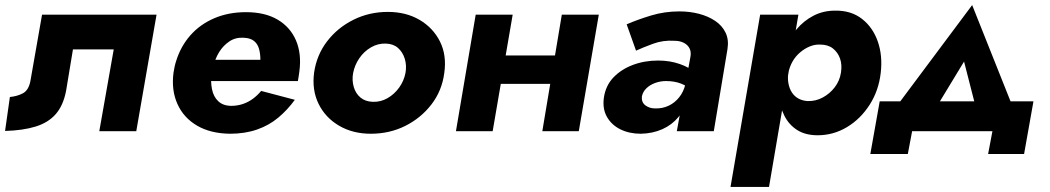

<svg xmlns="http://www.w3.org/2000/svg" viewBox="-36 -518 4147 758"><path d="M582 -460H130L84 -198Q77 -162 55 -150Q33 -138 3 -135L-16 -1Q55 -3 105 -18.5Q155 -34 184.5 -68Q214 -102 225 -160L252 -323H413L356 0H502Z M729 -198H1140Q1142 -209 1143.5 -219Q1145 -229 1146 -237Q1155 -306 1132.5 -358.5Q1110 -411 1060 -440.5Q1010 -470 935 -470Q866 -470 810 -446Q754 -422 716 -379Q678 -336 660 -279Q656 -267 653.5 -255.5Q651 -244 649 -231Q640 -162 664.5 -107.5Q689 -53 742 -22Q795 9 872 10Q931 10 978.5 -6.5Q1026 -23 1062.5 -53.5Q1099 -84 1128 -124L995 -159Q981 -142 963 -128.5Q945 -115 923 -107.5Q901 -100 875 -100Q844 -101 825.5 -118.5Q807 -136 801 -165.5Q795 -195 799 -230L806 -254Q813 -286 829 -312Q845 -338 869.5 -354.5Q894 -371 926 -369Q952 -368 966.5 -356.5Q981 -345 986.5 -325.5Q992 -306 992 -282H741Z M1204 -231Q1195 -162 1222 -107.5Q1249 -53 1303 -21.5Q1357 10 1428 10Q1502 10 1564 -21Q1626 -52 1667.5 -106Q1709 -160 1718 -230Q1728 -300 1701 -354Q1674 -408 1620.5 -439.5Q1567 -471 1495 -471Q1422 -471 1359.5 -440Q1297 -409 1255.5 -355Q1214 -301 1204 -231ZM1358 -229Q1364 -261 1382.5 -288Q1401 -315 1428.5 -331Q1456 -347 1487 -346Q1517 -345 1535.5 -328.5Q1554 -312 1562 -286Q1570 -260 1565 -231Q1559 -199 1540 -172.5Q1521 -146 1494 -130.5Q1467 -115 1436 -116Q1406 -117 1387 -133Q1368 -149 1360.5 -175Q1353 -201 1358 -229Z M1841 -187H2206L2225 -299H1861ZM2182 -460 2105 0H2249L2328 -460ZM1842 -460 1764 0H1909L1988 -460Z M2498 -137Q2502 -156 2516 -169.5Q2530 -183 2550.5 -190.5Q2571 -198 2593 -198Q2627 -198 2652.5 -188Q2678 -178 2701 -159L2711 -229Q2688 -251 2648.5 -265Q2609 -279 2562 -279Q2508 -279 2462 -261.5Q2416 -244 2385.5 -212Q2355 -180 2348 -132Q2342 -88 2360.5 -56Q2379 -24 2414 -7Q2449 10 2494 10Q2541 9 2579 -8Q2617 -25 2642.5 -56Q2668 -87 2678 -129L2670 -186Q2663 -156 2645.5 -134Q2628 -112 2603.5 -100.5Q2579 -89 2550 -90Q2528 -90 2512 -102Q2496 -114 2498 -137ZM2475 -318Q2501 -330 2541.5 -345Q2582 -360 2626 -357Q2649 -357 2664.5 -348.5Q2680 -340 2686.5 -326.5Q2693 -313 2690 -295L2636 0H2782L2836 -324Q2842 -361 2828.5 -389Q2815 -417 2787.5 -435.5Q2760 -454 2723.5 -463.5Q2687 -473 2646 -473Q2588 -473 2535 -457Q2482 -441 2438 -422Z M3000 220 3116 -460H2965L2848 220ZM3441 -230Q3449 -298 3429.5 -354Q3410 -410 3367 -443.5Q3324 -477 3261 -476Q3214 -476 3175.5 -456Q3137 -436 3108.5 -402Q3080 -368 3062.5 -324Q3045 -280 3039 -231Q3033 -183 3038 -139.5Q3043 -96 3061 -60.5Q3079 -25 3111.5 -4.5Q3144 16 3192 16Q3254 16 3307.5 -16Q3361 -48 3397 -104Q3433 -160 3441 -230ZM3284 -231Q3279 -199 3259.5 -173.5Q3240 -148 3212 -133Q3184 -118 3153 -119Q3133 -120 3117 -128.5Q3101 -137 3091 -152Q3081 -167 3077 -187Q3073 -207 3076 -229Q3081 -254 3092.5 -274.5Q3104 -295 3122 -310.5Q3140 -326 3160.5 -334.5Q3181 -343 3202 -342Q3233 -342 3252.5 -326.5Q3272 -311 3280.5 -286.5Q3289 -262 3284 -231Z M3770 -275 3833 -29 3977 -59 3802 -498 3478 -64 3622 -31ZM3882 0 3865 90H4007L4044 -118H3437L3400 90H3548L3565 0Z"/></svg>

Font: Jost
Style: Bold Italic
Weight: 700
Italic angle: -5°
Version: Version 3.710